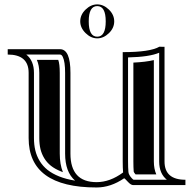

<svg xmlns="http://www.w3.org/2000/svg" viewBox="-20 -830 881 861"><path d="M728.3 -23.9Q693.8 -51.5 693.8 -106V-593.5Q649.9 -574.7 554.2 -572.5V-106Q554.2 -78.6 555.9 -58.6Q556.9 -46.1 570.6 -31.2Q575.7 -25.6 578.9 -23.9ZM97.9 -585.4Q132.3 -557.9 132.3 -503.4V-210.9Q132.3 -180.7 138.4 -155.4Q144.5 -130.1 158.2 -107.7Q171.9 -85.2 193.1 -68.2Q214.4 -51.3 245.5 -38.8Q276.6 -26.4 316.7 -20Q272 -58.6 272 -141.1V-503.4Q272 -553 261.7 -574.5Q256.8 -585.4 249 -585.4ZM717.8 -106Q717.8 -23.9 811.5 -23.9V0H577.1Q566.7 0 552.9 -15.3Q539.1 -30.5 536.6 -30.5Q476.3 10.7 413.1 10.7Q108.4 10.7 108.4 -210.9V-503.4Q108.4 -585.4 14.6 -585.4V-609.4H249Q295.9 -609.4 295.9 -503.4V-141.1Q295.9 -13.2 413.1 -13.2Q473.4 -13.2 532 -56.6Q530.3 -77.6 530.3 -106V-596.2Q653.3 -596.2 694.3 -620.4L717.8 -620.1ZM680.9 -47.9H587.9Q580.1 -56.9 579.6 -60.5Q578.1 -79.6 578.1 -106V-549.3Q633.1 -551.8 669.9 -560.5V-106Q669.9 -73.2 680.9 -47.9ZM145.3 -561.5H241.2Q248 -543 248 -503.4V-141.1Q248 -93.5 262 -58.1L254.4 -61Q226.6 -72 208 -86.9Q190.2 -101.3 178.7 -120.1Q167 -139.4 161.6 -160.9Q156.2 -183.6 156.2 -210.9V-503.4Q156.2 -536.1 145.3 -561.5ZM339.8 -734.1Q339.8 -763.9 363.8 -787.1Q387.7 -810.3 416 -810.3Q444.3 -810.3 468.3 -787.1Q492.2 -763.9 492.2 -734.1Q492.2 -704.3 468.3 -681.2Q444.3 -658 416 -658Q387.7 -658 363.8 -681.6Q339.8 -705.3 339.8 -734.1ZM454.1 -734.1Q454.1 -802.7 416 -802.7Q377.9 -802.7 377.9 -734.1Q377.9 -665.5 416 -665.5Q454.1 -665.5 454.1 -734.1Z"/></svg>

Font: itsadzokeS01
Style: Regular
Weight: 600
Width: 6
Version: Version 0.46